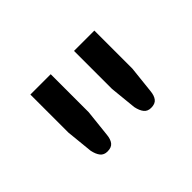

<svg xmlns="http://www.w3.org/2000/svg" viewBox="-61 -847 518 518"><g transform="rotate(-45 198.5 -588.0)"><path d="M153.3 -716.3V-571.3L145 -494.1Q143.6 -478 136.7 -469.2Q129.9 -460.4 114.3 -460.4Q101.1 -460.4 94 -469.2Q86.9 -478 83.5 -494.1L75.7 -571.3V-716.3ZM319.8 -716.3V-571.3L311.5 -494.1Q310.1 -478 303.2 -469.2Q296.4 -460.4 280.8 -460.4Q267.6 -460.4 260.5 -469.2Q253.4 -478 250 -494.1L242.2 -571.3V-716.3Z"/></g></svg>

Font: Kantumruy
Style: Regular
Weight: 400
Foundry: Sovichet Tep
Version: Version 1.3000